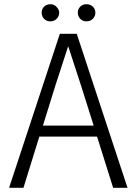

<svg xmlns="http://www.w3.org/2000/svg" viewBox="-20 -888 643 908"><path d="M263 -728H343L583 0H515L439 -242H166L91 0H23ZM242 -484 183 -294H423L363 -484L303 -668H302ZM218 -787Q200 -787 188.5 -799Q177 -811 177 -828Q177 -845 188.5 -856.5Q200 -868 218 -868Q236 -868 248 -855Q260 -842 260 -828Q260 -811 248 -799Q236 -787 218 -787ZM389 -787Q371 -787 359.5 -799Q348 -811 348 -828Q348 -845 359.5 -856.5Q371 -868 389 -868Q407 -868 419 -856.5Q431 -845 431 -828Q431 -811 419 -799Q407 -787 389 -787Z"/></svg>

Font: Murecho Light
Style: Regular
Weight: 300
Designer: Neil Summerour
Foundry: Positype
Version: Version 1.010; ttfautohint (v1.8.3)